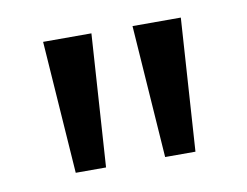

<svg xmlns="http://www.w3.org/2000/svg" viewBox="-43 -769 473 368"><g transform="rotate(-10 194.0 -585.0)"><path d="M154 -714H60L78 -456H137ZM328 -714H234L252 -456H311Z"/></g></svg>

Font: Noto Sans Myanmar UI Condensed
Style: Regular
Weight: 400
Width: 3
Designer: Monotype Design Team
Foundry: Monotype Imaging Inc.
Version: Version 2.103